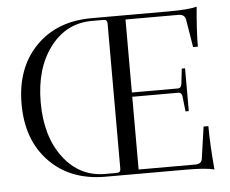

<svg xmlns="http://www.w3.org/2000/svg" viewBox="-48 -695 911 760"><g transform="rotate(-5 407.0 -315.0)"><path d="M342 -11H388Q403 -11 403 -26V-604Q403 -619 388 -619H342Q240 -619 176 -534.5Q112 -450 112 -315Q112 -180 176 -95.5Q240 -11 342 -11ZM342 0Q203 0 119.5 -86Q36 -172 36 -315Q36 -458 119.5 -544Q203 -630 342 -630H649Q726 -630 760 -639Q751 -545 751 -481H732L714 -591Q710 -613 686 -613H475V-323H659Q670 -323 673 -339L680 -400H693V-230H680L673 -292Q670 -306 659 -306H475V-17H700Q726 -17 728 -39L746 -164H765Q765 -94 774 9Q740 0 663 0Z"/></g></svg>

Font: Arapey Regular-Display
Style: Regular
Weight: 400
Designer: Eduardo Rodriguez Tunni
Foundry: Eduardo Rodriguez Tunni
Version: Version 4.000